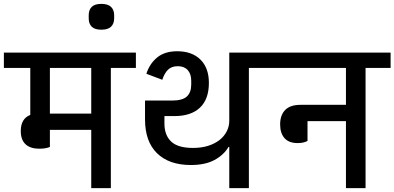

<svg xmlns="http://www.w3.org/2000/svg" viewBox="-40 -969 2032 989"><path d="M162 -203Q116 -203 91.5 -226Q67 -249 67 -294Q67 -358 116 -377V-619H-20V-698H660V-619H531V0H430V-300H217V-212Q196 -203 162 -203ZM217 -619V-384H430V-619Z M482 -816Q448 -816 432.5 -831.5Q417 -847 417 -874V-891Q417 -918 432.5 -933.5Q448 -949 482 -949Q516 -949 532 -933.5Q548 -918 548 -891V-874Q548 -847 532 -831.5Q516 -816 482 -816Z M1141 -212H1137Q1113 -171 1065 -145Q1017 -119 943 -119Q831 -119 769 -179.5Q707 -240 707 -354V-451H845Q900 -451 922.5 -472Q945 -493 945 -533V-553Q945 -588 927 -608Q909 -628 876 -628Q844 -628 825.5 -610Q807 -592 796 -558L714 -589Q730 -640 769 -672.5Q808 -705 873 -705Q949 -705 992.5 -662Q1036 -619 1036 -542Q1036 -458 990 -414.5Q944 -371 858 -371H807V-333Q807 -273 841.5 -240Q876 -207 954 -207Q998 -207 1032.5 -218Q1067 -229 1091 -248Q1115 -267 1128 -292.5Q1141 -318 1141 -347V-698H1371V-619H1242V0H1141Z M1493 -232Q1448 -232 1425.5 -257.5Q1403 -283 1403 -328Q1403 -376 1429 -402.5Q1455 -429 1508 -429H1742V-619H1331V-698H1972V-619H1843V0H1742V-345H1544V-243Q1524 -232 1493 -232Z"/></svg>

Font: IBM Plex Sans Devanagari Medium
Style: Regular
Weight: 500
Designer: Mike Abbink, Paul van der Laan, Pieter van Rosmalen, Erin McLaughlin
Foundry: Bold Monday
Version: Version 1.1